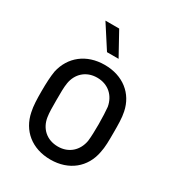

<svg xmlns="http://www.w3.org/2000/svg" viewBox="-171 -806 844 919"><g transform="rotate(30 251.5 -346.0)"><path d="M246 8C348 8 420 -52 437 -144C444 -175 444 -212 444 -254C444 -297 444 -336 437 -368C419 -457 347 -515 246 -515C145 -515 73 -457 53 -367C48 -337 46 -299 46 -254C46 -212 47 -174 54 -143C72 -52 143 8 246 8ZM129 -254C129 -292 129 -325 133 -348C142 -404 184 -444 245 -444C306 -444 348 -405 358 -348C360 -325 362 -294 362 -254C362 -218 361 -185 358 -160C348 -103 306 -64 246 -64C184 -64 142 -103 133 -160C129 -184 129 -216 129 -254ZM142 -700 224 -573H288L218 -700Z"/></g></svg>

Font: Vanilla Cream Book
Style: Regular
Weight: 400
Designer: Jeremy Tribby, Jinavaṁso
Foundry: Tribby Type
Version: Version 1.422;Glyphs 3.1.2 (3151)